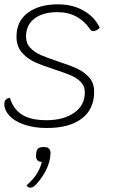

<svg xmlns="http://www.w3.org/2000/svg" viewBox="-24 -580 529 885"><path d="M-4 -100Q-4 -126 22 -129Q35 -81 74.5 -53.5Q114 -26 191 -26Q268 -26 317.5 -60Q367 -94 367 -155Q367 -183 348.5 -202Q330 -221 303 -232.5Q276 -244 227 -260Q171 -278 136 -294Q101 -310 76.5 -338.5Q52 -367 52 -411Q52 -482 104 -521Q156 -560 243 -560Q311 -560 361.5 -531Q412 -502 436 -452Q427 -444 420.5 -440.5Q414 -437 406 -437Q400 -437 396 -440Q392 -443 387 -451Q364 -484 327 -504Q290 -524 240 -524Q174 -524 135 -494.5Q96 -465 96 -411Q96 -380 115.5 -359.5Q135 -339 163.5 -326.5Q192 -314 243 -297Q298 -279 331 -264Q364 -249 387 -223Q410 -197 410 -157Q410 -77 353 -33.5Q296 10 192 10Q133 10 88 -5.5Q43 -21 19.5 -46.5Q-4 -72 -4 -100ZM209 126 207 146Q199 198 160 249Q143 271 134 278Q125 285 115 285Q106 285 98 275Q127 249 144 223.5Q161 198 169 166H167Q156 166 149 159Q142 152 142 141Q142 130 144 120Q146 108 153.5 103Q161 98 175 98H183Q195 98 202 105.5Q209 113 209 126Z"/></svg>

Font: Krub ExtraLight
Style: Italic
Weight: 275
Italic angle: -8°
Designer: Ekaluck Peanpanawate
Foundry: Cadson Demak Co.,Ltd.
Version: Version 1.000; ttfautohint (v1.6)